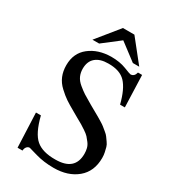

<svg xmlns="http://www.w3.org/2000/svg" viewBox="-206 -933 918 1045"><g transform="rotate(30 253.0 -410.5)"><path d="M475 -467H445Q423 -554 387 -592Q351 -630 278 -629Q227 -629 199 -605Q171 -581 171 -535Q171 -510 180.5 -489Q190 -468 212.5 -449.5Q235 -431 252 -420Q269 -409 304 -389Q313 -384 318 -381Q323 -378 344.5 -366Q366 -354 372 -350.5Q378 -347 397 -335.5Q416 -324 423 -318Q430 -312 445 -300Q460 -288 466 -279Q472 -270 482 -256.5Q492 -243 495.5 -230Q499 -217 502.5 -201Q506 -185 506 -167Q506 -82 449.5 -35Q393 12 303 12Q241 12 189.5 -3Q138 -18 137 -18Q126 -18 118.5 -9Q111 0 110 15H79L70 -201H101Q126 -101 167.5 -66Q209 -31 289 -32Q411 -32 411 -138Q411 -156 407 -172Q403 -188 392 -202.5Q381 -217 372.5 -226.5Q364 -236 344 -249.5Q324 -263 314.5 -268.5Q305 -274 279 -288.5Q253 -303 245 -308Q206 -330 184.5 -344.5Q163 -359 136 -384Q109 -409 96.5 -439.5Q84 -470 84 -507Q84 -583 138 -625.5Q192 -668 274 -669Q328 -669 367.5 -653.5Q407 -638 411 -638Q435 -638 442 -667H468ZM432 -698H392L285 -779L180 -698H138L250 -836H322Z"/></g></svg>

Font: myMathFont
Style: Regular
Weight: 400
Designer: Ross Mills, John Hudson & Paul Hanslow, Tiro Typeworks Ltd; with prior portions MicroPress Inc., and Coen Hoffman. Math 
Foundry: Tiro Typeworks Ltd
Version: Version 2.13 b171